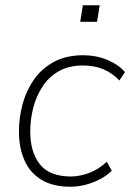

<svg xmlns="http://www.w3.org/2000/svg" viewBox="-20 -702 495 730"><path d="M248 8Q181 8 137.5 -18.5Q94 -45 73 -92.5Q52 -140 52 -202Q52 -255 66 -306.5Q80 -358 109.5 -400Q139 -442 185.5 -467Q232 -492 297 -492Q345 -492 387.5 -474.5Q430 -457 455 -428L434 -396Q406 -425 372.5 -439Q339 -453 295 -453Q242 -453 204 -431.5Q166 -410 142 -373.5Q118 -337 106.5 -292.5Q95 -248 95 -202Q95 -124 131.5 -77.5Q168 -31 250 -31Q283 -31 319 -44.5Q355 -58 386 -87L405 -53Q386 -34 360 -20.5Q334 -7 305 0.5Q276 8 248 8ZM285 -619 295 -682H359L349 -619Z"/></svg>

Font: Nunito Sans 12pt ExtraLight 12pt ExtraLight
Style: Italic
Weight: 250
Italic angle: -9°
Version: Version 3.101;gftools[0.9.27]